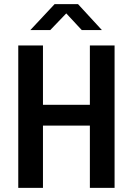

<svg xmlns="http://www.w3.org/2000/svg" viewBox="-20 -905 640 925"><path d="M68 0V-686H187V-400H413V-686H532V0H413V-300H187V0ZM126 -760 243 -885H356L471 -760H374L282 -859H317L222 -760Z"/></svg>

Font: Chivo Mono Medium Medium
Style: Regular
Weight: 500
Monospace: yes
Version: Version 1.008